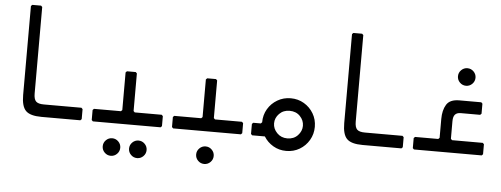

<svg xmlns="http://www.w3.org/2000/svg" viewBox="-56 -858 3183 1220"><g transform="rotate(5 1536.0 -248.0)"><path d="M224 0Q152 0 124 -28Q96 -56 96 -128V-696L104 -704H160L168 -696V-144Q168 -108 182 -94Q196 -80 232 -80H472L480 -72V-8L472 0Z M552 0 544 -8V-72L552 -80H724L732 -88V-328L740 -336H796L804 -328V-88L812 -80H984L992 -72V-8L984 0ZM684 208Q661 208 644.5 191.5Q628 175 628 152Q628 129 644.5 112.5Q661 96 684 96Q707 96 723.5 112.5Q740 129 740 152Q740 175 723.5 191.5Q707 208 684 208ZM852 208Q829 208 812.5 191.5Q796 175 796 152Q796 129 812.5 112.5Q829 96 852 96Q875 96 891.5 112.5Q908 129 908 152Q908 175 891.5 191.5Q875 208 852 208Z M1064 0 1056 -8V-72L1064 -80H1236L1244 -88V-328L1252 -336H1308L1316 -328V-88L1324 -80H1496L1504 -72V-8L1496 0ZM1280 208Q1257 208 1240.5 191.5Q1224 175 1224 152Q1224 129 1240.5 112.5Q1257 96 1280 96Q1303 96 1319.5 112.5Q1336 129 1336 152Q1336 175 1319.5 191.5Q1303 208 1280 208Z M1792 80Q1746 80 1708.5 58Q1671 36 1649 0H1568L1560 -8V-72L1568 -80H1616L1624 -88Q1624 -135 1646.5 -173Q1669 -211 1707.5 -233.5Q1746 -256 1792 -256Q1839 -256 1877 -233.5Q1915 -211 1937.5 -173Q1960 -135 1960 -88Q1960 -42 1937.5 -3.5Q1915 35 1877 57.5Q1839 80 1792 80ZM1700 -88Q1700 -54 1726 -27Q1752 0 1792 0Q1833 0 1858.5 -27Q1884 -54 1884 -88Q1884 -123 1858.5 -149.5Q1833 -176 1792 -176Q1752 -176 1726 -149.5Q1700 -123 1700 -88Z M2272 0Q2200 0 2172 -28Q2144 -56 2144 -128V-696L2152 -704H2208L2216 -696V-144Q2216 -108 2230 -94Q2244 -80 2280 -80H2520L2528 -72V-8L2520 0Z M2600 0 2592 -8V-72L2600 -80H2748L2756 -88V-208Q2756 -264 2778 -300Q2800 -336 2860 -336H3000L3008 -328V-264L3000 -256H2876Q2852 -256 2840 -243Q2828 -230 2828 -200V-88L2836 -80H3032L3040 -72V-8L3032 0ZM2894 -432Q2871 -432 2854.5 -448.5Q2838 -465 2838 -488Q2838 -511 2854.5 -527.5Q2871 -544 2894 -544Q2917 -544 2933.5 -527.5Q2950 -511 2950 -488Q2950 -465 2933.5 -448.5Q2917 -432 2894 -432Z"/></g></svg>

Font: Hasubi Mono
Style: Regular
Weight: 400
Designer: Eli Heuer
Foundry: Eli Heuer
Version: Version 1.000